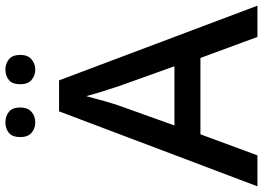

<svg xmlns="http://www.w3.org/2000/svg" viewBox="-148 -802 951 694"><g transform="rotate(-90 327.0 -455.5)"><path d="M540 0 464 -206H188L112 0H0L271 -717H383L653 0ZM362 -501Q359 -512 351.5 -534Q344 -556 337 -580Q330 -604 326 -619Q318 -588 308 -553Q298 -518 292 -501L220 -300H434ZM178 -857Q178 -886 193.5 -898.5Q209 -911 231 -911Q253 -911 269 -898.5Q285 -886 285 -857Q285 -830 269 -816.5Q253 -803 231 -803Q209 -803 193.5 -816.5Q178 -830 178 -857ZM369 -857Q369 -886 384.5 -898.5Q400 -911 422 -911Q443 -911 459 -898.5Q475 -886 475 -857Q475 -830 459 -816.5Q443 -803 422 -803Q400 -803 384.5 -816.5Q369 -830 369 -857Z"/></g></svg>

Font: Noto Sans Medium
Style: Regular
Weight: 500
Designer: Monotype Design Team
Foundry: Monotype Imaging Inc.
Version: Version 2.007